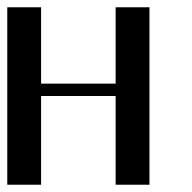

<svg xmlns="http://www.w3.org/2000/svg" viewBox="-20 -508 528 528"><path d="M93 0H0V-488H93V-278H298V-488H391V0H298V-244H93Z"/></svg>

Font: Neocyr
Style: Regular
Weight: 400
Designer: Viktar Palstsiuk <vipals@gmail.com>
Version: 1.00